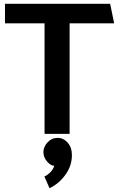

<svg xmlns="http://www.w3.org/2000/svg" viewBox="-20 -700 622 1004"><path d="M6 -680H556L577 -578H344V0H213V-578H6ZM281 21Q312 21 334 46Q356 71 356 111Q356 167 322 214Q288 261 239 284L212 223Q225 218 241 203Q257 188 264 167Q246 167 226.5 145Q207 123 207 95Q207 68 228.5 44.5Q250 21 281 21Z"/></svg>

Font: Palanquin Dark
Style: Regular
Weight: 400
Designer: Pria Ravichandran
Version: Version 1.001